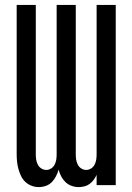

<svg xmlns="http://www.w3.org/2000/svg" viewBox="-20 -755 540 783"><path d="M138 8Q123 8 108.5 2.5Q94 -3 83 -13.5Q72 -24 65.5 -38Q59 -52 55 -66.5Q51 -81 49.5 -96Q48 -111 48 -126V-735H126V-126Q126 -115 127.5 -104.5Q129 -94 134 -84Q139 -74 148.5 -68Q158 -62 169 -62Q179 -62 188.5 -68Q198 -74 203 -84Q208 -94 209.5 -104.5Q211 -115 211 -126V-735H289V-126Q289 -115 290.5 -104.5Q292 -94 297 -84Q302 -74 311.5 -68Q321 -62 331 -62Q342 -62 351.5 -68Q361 -74 366 -84Q371 -94 372.5 -104.5Q374 -115 374 -126V-735H452V0H374V-42Q369 -31 362 -21.5Q355 -12 345.5 -5Q336 2 324.5 5Q313 8 301 8Q286 8 272 3Q258 -2 247.5 -12Q237 -22 230 -35Q223 -48 219 -63Q215 -49 208 -35.5Q201 -22 191 -12Q181 -2 167 3Q153 8 138 8Z"/></svg>

Font: Iosevka Term SS14
Style: Regular
Weight: 400
Monospace: yes
Designer: Belleve Invis
Foundry: Belleve Invis
Version: Version 24.1.1; ttfautohint (v1.8.4)